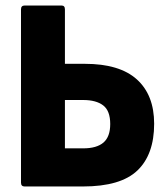

<svg xmlns="http://www.w3.org/2000/svg" viewBox="-20 -675 607 695"><path d="M69 0Q56 0 56 -14V-641Q56 -655 69 -655H203Q215 -655 215 -641V-444H287Q413 -444 475.5 -387.5Q538 -331 538 -227Q538 -116 477.5 -58Q417 0 280 0ZM215 -138H281Q330 -138 354.5 -159Q379 -180 379 -226Q379 -274 353.5 -293.5Q328 -313 281 -313H215Z"/></svg>

Font: Sofia Sans Semi Condensed Black
Style: Regular
Weight: 900
Designer: Botio Nikoltchev, Ani Petrova
Foundry: lettersoup
Version: Version 4.100; ttfautohint (v1.8.4.7-5d5b)